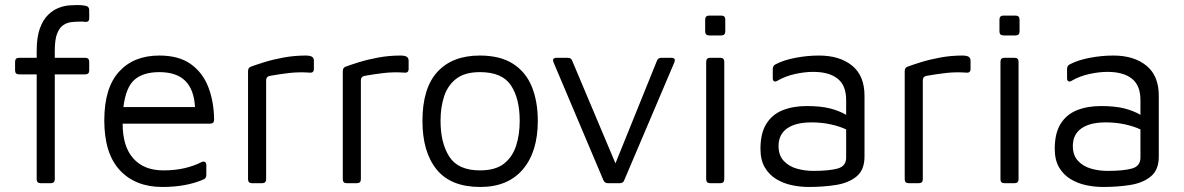

<svg xmlns="http://www.w3.org/2000/svg" viewBox="-20 -729 4711 764"><path d="M142 0Q126 0 126 -16V-433H56Q40 -433 40 -449V-483Q40 -499 56 -499H126V-526Q126 -581 138.5 -615.5Q151 -650 171 -669.5Q191 -689 213 -697.5Q235 -706 255 -707.5Q275 -709 287 -709Q306 -709 321 -706Q335 -703 335 -689V-656Q335 -640 318 -642Q314 -643 309 -643Q304 -643 299 -643Q282 -643 264 -641Q246 -639 231 -628.5Q216 -618 207 -594.5Q198 -571 198 -527V-499H319Q335 -499 335 -483V-449Q335 -433 319 -433H198V-16Q198 0 182 0Z M626 15Q519 15 457 -51.5Q395 -118 395 -250Q395 -379 453.5 -443.5Q512 -508 614 -508Q691 -508 738.5 -474.5Q786 -441 808.5 -383.5Q831 -326 832 -253Q832 -237 816 -237H468Q468 -146 510.5 -98.5Q553 -51 630 -51Q677 -51 715 -60Q753 -69 782 -84Q790 -88 795.5 -84.5Q801 -81 801 -72V-33Q801 -21 792 -16Q723 15 626 15ZM614 -442Q551 -442 516 -412.5Q481 -383 471 -303H756Q752 -373 717 -407.5Q682 -442 614 -442Z M983 0Q967 0 967 -16V-446Q967 -460 979 -464Q998 -471 1031.5 -481.5Q1065 -492 1108 -500Q1151 -508 1197 -508Q1202 -508 1206.5 -507.5Q1211 -507 1215 -506Q1229 -502 1229 -488V-455Q1229 -438 1212 -440Q1169 -443 1130.5 -438.5Q1092 -434 1053 -427Q1039 -424 1039 -409V-16Q1039 0 1023 0Z M1360 0Q1344 0 1344 -16V-446Q1344 -460 1356 -464Q1375 -471 1408.5 -481.5Q1442 -492 1485 -500Q1528 -508 1574 -508Q1579 -508 1583.5 -507.5Q1588 -507 1592 -506Q1606 -502 1606 -488V-455Q1606 -438 1589 -440Q1546 -443 1507.5 -438.5Q1469 -434 1430 -427Q1416 -424 1416 -409V-16Q1416 0 1400 0Z M1891 15Q1774 15 1717.5 -54.5Q1661 -124 1661 -248Q1661 -378 1720.5 -443Q1780 -508 1889 -508Q1970 -508 2021 -475.5Q2072 -443 2096 -384.5Q2120 -326 2120 -248Q2120 -125 2060.5 -55Q2001 15 1891 15ZM1890 -51Q1951 -51 1985 -77.5Q2019 -104 2033.5 -148.5Q2048 -193 2048 -248Q2048 -337 2013 -389.5Q1978 -442 1890 -442Q1830 -442 1796 -416Q1762 -390 1747.5 -346.5Q1733 -303 1733 -248Q1733 -160 1768 -105.5Q1803 -51 1890 -51Z M2399 0Q2386 0 2381 -12L2183 -480Q2175 -499 2195 -499H2239Q2253 -499 2257 -487L2429 -79L2594 -487Q2598 -499 2612 -499H2651Q2671 -499 2663 -480L2464 -12Q2460 0 2446 0Z M2802 -588Q2786 -588 2786 -604V-651Q2786 -667 2802 -667H2850Q2866 -667 2866 -651V-604Q2866 -588 2850 -588ZM2806 0Q2790 0 2790 -16V-483Q2790 -499 2806 -499H2846Q2862 -499 2862 -483V-16Q2862 0 2846 0Z M3198 15Q3165 15 3131.5 8Q3098 1 3069.5 -16Q3041 -33 3023.5 -62.5Q3006 -92 3006 -137Q3006 -199 3029.5 -236.5Q3053 -274 3094.5 -290.5Q3136 -307 3190 -307Q3246 -307 3283 -297.5Q3320 -288 3347 -272V-331Q3347 -389 3313 -416Q3279 -443 3216 -443Q3182 -443 3143.5 -434.5Q3105 -426 3074 -408Q3066 -403 3060.5 -405.5Q3055 -408 3055 -418V-454Q3055 -468 3066 -473Q3098 -490 3145.5 -499Q3193 -508 3239 -508Q3321 -508 3370.5 -468Q3420 -428 3420 -348V-106Q3420 -53 3388.5 -27Q3357 -1 3306.5 7Q3256 15 3198 15ZM3078 -148Q3078 -111 3098.5 -89Q3119 -67 3150.5 -58Q3182 -49 3215 -49Q3280 -49 3313.5 -58.5Q3347 -68 3347 -102V-214Q3322 -226 3286 -234Q3250 -242 3209 -242Q3146 -242 3112 -218Q3078 -194 3078 -148Z M3596 0Q3580 0 3580 -16V-446Q3580 -460 3592 -464Q3611 -471 3644.5 -481.5Q3678 -492 3721 -500Q3764 -508 3810 -508Q3815 -508 3819.5 -507.5Q3824 -507 3828 -506Q3842 -502 3842 -488V-455Q3842 -438 3825 -440Q3782 -443 3743.5 -438.5Q3705 -434 3666 -427Q3652 -424 3652 -409V-16Q3652 0 3636 0Z M3973 -588Q3957 -588 3957 -604V-651Q3957 -667 3973 -667H4021Q4037 -667 4037 -651V-604Q4037 -588 4021 -588ZM3977 0Q3961 0 3961 -16V-483Q3961 -499 3977 -499H4017Q4033 -499 4033 -483V-16Q4033 0 4017 0Z M4369 15Q4336 15 4302.5 8Q4269 1 4240.5 -16Q4212 -33 4194.5 -62.5Q4177 -92 4177 -137Q4177 -199 4200.5 -236.5Q4224 -274 4265.5 -290.5Q4307 -307 4361 -307Q4417 -307 4454 -297.5Q4491 -288 4518 -272V-331Q4518 -389 4484 -416Q4450 -443 4387 -443Q4353 -443 4314.5 -434.5Q4276 -426 4245 -408Q4237 -403 4231.5 -405.5Q4226 -408 4226 -418V-454Q4226 -468 4237 -473Q4269 -490 4316.5 -499Q4364 -508 4410 -508Q4492 -508 4541.5 -468Q4591 -428 4591 -348V-106Q4591 -53 4559.5 -27Q4528 -1 4477.5 7Q4427 15 4369 15ZM4249 -148Q4249 -111 4269.5 -89Q4290 -67 4321.5 -58Q4353 -49 4386 -49Q4451 -49 4484.5 -58.5Q4518 -68 4518 -102V-214Q4493 -226 4457 -234Q4421 -242 4380 -242Q4317 -242 4283 -218Q4249 -194 4249 -148Z"/></svg>

Font: Pitagon Sans
Style: Regular
Weight: 400
Designer: Travis Tran
Foundry: Pitagon
Version: Version 1.001; ttfautohint (v1.8.4.7-5d5b);gftools[0.9.26]